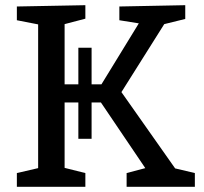

<svg xmlns="http://www.w3.org/2000/svg" viewBox="-20 -720 786 740"><path d="M45 0V-53L127 -72V-626L45 -642V-695L309 -700V-648L229 -627V-395H282V-536H333V-395H371L515 -630L440 -642V-695L694 -700V-647L613 -627L448 -365L655 -71L731 -53V0H468V-53L540 -72L369 -325H333V-185H282V-325H229V-73L309 -53V0Z"/></svg>

Font: Bitter Medium
Style: Regular
Weight: 500
Designer: Sol Matas, and Bitter project Authors
Foundry: Sol Matas
Version: Version 2.001